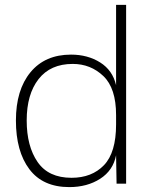

<svg xmlns="http://www.w3.org/2000/svg" viewBox="-20 -750 605 784"><path d="M495 -730V0H456L454 -116Q442 -54 389 -20Q336 14 263 14Q155 14 100 -59Q45 -132 45 -258Q45 -383 104.5 -455Q164 -527 270 -527Q338 -527 389 -495Q440 -463 454 -402V-730ZM89 -258Q89 -153 133.5 -88.5Q178 -24 272 -24Q355 -24 404.5 -75.5Q454 -127 454 -242V-280Q454 -390 402 -439.5Q350 -489 277 -489Q186 -489 137.5 -427Q89 -365 89 -258Z"/></svg>

Font: Nacelle UltraLight
Style: Regular
Weight: 200
Designer: Sora Sagano
Foundry: Sora Sagano
Version: Version 1.000;FEAKit 1.0